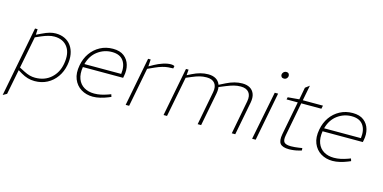

<svg xmlns="http://www.w3.org/2000/svg" viewBox="-85 -1184 3726 1870"><g transform="rotate(15 1778.5 -249.0)"><path d="M265 6Q228 6 194.5 -4Q161 -14 129 -33L81 -62L87 -89L147 -58Q180 -41 207 -34Q234 -27 261 -27Q357 -27 420.5 -83.5Q484 -140 500 -230Q520 -340 475 -401.5Q430 -463 341 -463Q313 -463 281.5 -454.5Q250 -446 217 -432L153 -404L154 -430L208 -456Q255 -479 287 -487.5Q319 -496 347 -496Q398 -496 438 -477Q478 -458 503.5 -422Q529 -386 537.5 -337Q546 -288 535 -228Q522 -159 484.5 -106Q447 -53 391 -23.5Q335 6 265 6ZM1 217 138 -490H164L161 -424L160 -417L40 195Z M852 6Q785 6 733.5 -25.5Q682 -57 658 -116Q634 -175 650 -257Q663 -327 700.5 -380.5Q738 -434 795.5 -465Q853 -496 924 -496Q995 -496 1036.5 -463.5Q1078 -431 1092.5 -379.5Q1107 -328 1095 -269L1091 -248H685Q674 -177 693 -127.5Q712 -78 755 -52.5Q798 -27 857 -27Q891 -27 924 -34Q957 -41 991 -53L1021 -64L1029 -39L1000 -27Q966 -13 926.5 -3.5Q887 6 852 6ZM692 -280H1063Q1074 -363 1038.5 -413Q1003 -463 922 -463Q844 -463 780 -416Q716 -369 692 -280Z M1183 0 1278 -490H1304L1299 -412L1290 -414L1347 -446Q1385 -467 1428.5 -481.5Q1472 -496 1509 -496Q1530 -496 1544 -488L1539 -463Q1513 -463 1487.5 -460.5Q1462 -458 1431 -449.5Q1400 -441 1358 -422L1294 -393L1218 0Z M1565 0 1660 -490H1686L1681 -424L1676 -430L1726 -455Q1766 -475 1805.5 -485.5Q1845 -496 1884 -496Q1930 -496 1961 -478Q1992 -460 2005.5 -424.5Q2019 -389 2009 -336L1944 0H1909L1974 -340Q1985 -399 1959 -431Q1933 -463 1877 -463Q1841 -463 1808.5 -455Q1776 -447 1734 -429L1679 -406L1600 0ZM2253 0 2318 -340Q2329 -399 2303 -431Q2277 -463 2221 -463Q2185 -463 2152.5 -454.5Q2120 -446 2078 -429L2005 -399L2000 -420L2070 -455Q2110 -475 2149.5 -485.5Q2189 -496 2228 -496Q2274 -496 2305 -478Q2336 -460 2349.5 -424.5Q2363 -389 2353 -336L2288 0Z M2458 0 2555 -490H2589L2494 0ZM2605 -646Q2589 -646 2581 -655Q2573 -664 2573 -675Q2573 -685 2578 -694Q2583 -703 2592 -709Q2601 -715 2613 -715Q2630 -715 2637 -705Q2644 -695 2644 -684Q2644 -675 2639 -666Q2634 -657 2625.5 -651.5Q2617 -646 2605 -646Z M2832 6Q2765 6 2741.5 -22.5Q2718 -51 2731 -120L2796 -457H2683L2688 -480L2803 -490L2826 -613L2868 -645L2838 -490H3041L3034 -457H2831L2766 -117Q2756 -66 2773 -46.5Q2790 -27 2842 -27Q2862 -27 2881.5 -29Q2901 -31 2923 -34L2954 -39L2956 -15L2927 -7Q2907 -1 2879.5 2.5Q2852 6 2832 6Z M3269 6Q3202 6 3150.5 -25.5Q3099 -57 3075 -116Q3051 -175 3067 -257Q3080 -327 3117.5 -380.5Q3155 -434 3212.5 -465Q3270 -496 3341 -496Q3412 -496 3453.5 -463.5Q3495 -431 3509.5 -379.5Q3524 -328 3512 -269L3508 -248H3102Q3091 -177 3110 -127.5Q3129 -78 3172 -52.5Q3215 -27 3274 -27Q3308 -27 3341 -34Q3374 -41 3408 -53L3438 -64L3446 -39L3417 -27Q3383 -13 3343.5 -3.5Q3304 6 3269 6ZM3109 -280H3480Q3491 -363 3455.5 -413Q3420 -463 3339 -463Q3261 -463 3197 -416Q3133 -369 3109 -280Z"/></g></svg>

Font: REM Thin
Style: Italic
Weight: 250
Italic angle: -11°
Designer: Octavio Pardo
Foundry: Ashler Design
Version: Version 1.005;gftools[0.9.28]